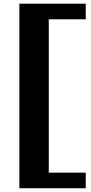

<svg xmlns="http://www.w3.org/2000/svg" viewBox="-20 -879 486 1021"><path d="M83 122.1V-859.4H436V-776.4H239.3V39.1H436V122.1Z"/></svg>

Font: Klaudia
Style: Bold
Weight: 700
Designer: Wojciech Kalinowski "wmk69" (wmk69@o2.pl)
Foundry: Wojciech Kalinowski "wmk69" (wmk69@o2.pl)
Version: Version 3.1.0; 2021-05-10